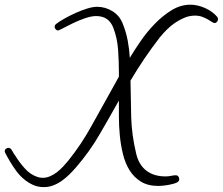

<svg xmlns="http://www.w3.org/2000/svg" viewBox="-100 -761 937 808"><path d="M817.4 -679.7Q817.4 -673.8 813 -668.9Q808.6 -664.1 801.8 -664.1Q798.8 -664.1 791.5 -668.9Q784.2 -673.8 773.9 -679.7Q763.7 -685.5 750.5 -690.4Q737.3 -695.3 720.7 -695.3Q698.2 -695.3 677.7 -687Q657.2 -678.7 638.2 -666Q619.1 -653.3 602.5 -636.7Q585.9 -620.1 573.2 -604.5Q539.1 -560.5 508.3 -515.1Q477.5 -469.7 449.2 -421.9Q450.2 -342.8 452.1 -268.6Q454.1 -194.3 472.7 -116.2Q483.4 -68.4 515.1 -43.5Q546.9 -18.6 596.7 -18.6Q608.4 -18.6 620.1 -21Q631.8 -23.4 639.6 -23.4Q646.5 -23.4 650.4 -18.6Q654.3 -13.7 654.3 -6.8Q654.3 1 646.5 5.9Q639.6 9.8 628.9 12.7Q618.2 15.6 606.9 17.6Q595.7 19.5 584.5 20.5Q573.2 21.5 566.4 21.5Q522.5 21.5 493.2 3.4Q463.9 -14.6 445.3 -44.4Q426.8 -74.2 417.5 -112.3Q408.2 -150.4 404.3 -190.4Q400.4 -230.5 400.4 -269Q400.4 -307.6 400.4 -337.9Q359.4 -264.6 317.9 -193.4Q276.4 -122.1 220.7 -57.6Q208 -43 192.9 -27.8Q177.7 -12.7 160.6 -0.5Q143.6 11.7 124.5 19Q105.5 26.4 84 26.4Q59.6 26.4 39.1 17.1Q18.6 7.8 1 -6.8Q-16.6 -21.5 -30.8 -40.5Q-44.9 -59.6 -56.6 -79.1Q-58.6 -82 -62 -88.4Q-65.4 -94.7 -69.8 -102.1Q-74.2 -109.4 -77.1 -115.7Q-80.1 -122.1 -80.1 -124Q-80.1 -130.9 -75.2 -134.8Q-70.3 -138.7 -64.5 -138.7Q-57.6 -138.7 -52.7 -132.8Q-47.9 -126 -44.4 -119.1Q-41 -112.3 -36.1 -106.4Q-19.5 -79.1 4.4 -52.2Q28.3 -25.4 59.6 -15.6Q69.3 -12.7 80.1 -12.7Q95.7 -12.7 111.3 -19.5Q127 -26.4 140.6 -37.1Q154.3 -47.9 166 -60.5Q177.7 -73.2 187.5 -85Q242.2 -153.3 284.7 -230.5Q327.1 -307.6 370.1 -383.8L400.4 -438.5V-456.1Q400.4 -502 397 -551.3Q393.6 -600.6 377 -643.6Q358.4 -693.4 304.7 -693.4Q284.2 -693.4 257.3 -684.1Q230.5 -674.8 206.5 -663.1Q182.6 -651.4 165 -642.1Q147.5 -632.8 144.5 -632.8Q138.7 -632.8 134.3 -637.7Q129.9 -642.6 129.9 -648.4Q129.9 -654.3 134.8 -659.2Q148.4 -669.9 170.9 -682.6Q193.4 -695.3 218.3 -706.5Q243.2 -717.8 267.1 -725.1Q291 -732.4 308.6 -732.4Q343.8 -732.4 374 -713.4Q404.3 -694.3 417 -660.2Q430.7 -626 437.5 -589.8Q444.3 -553.7 446.3 -517.6Q464.8 -548.8 491.7 -587.9Q518.6 -627 551.8 -661.1Q585 -695.3 622.6 -718.3Q660.2 -741.2 701.2 -741.2Q731.4 -741.2 763.2 -727.1Q794.9 -712.9 814.5 -689.5Q817.4 -684.6 817.4 -679.7Z"/></svg>

Font: Calligraffiti
Style: Regular
Weight: 400
Designer: Dathan Boardman
Foundry: Open Window
Version: Version 1.000